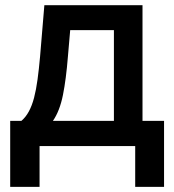

<svg xmlns="http://www.w3.org/2000/svg" viewBox="-20 -566 675 744"><path d="M19.5 158.2V-97.7H63Q80.1 -112.3 92 -134.5Q104 -156.7 112.1 -187.5Q120.1 -218.3 125.5 -258.1Q130.9 -297.9 135.3 -347.2L151.9 -545.9H532.2V-97.7H615.7V158.2H503.9V0H133.3V158.2ZM185.1 -97.7H421.4V-449.2H252L243.2 -347.2Q236.3 -259.8 223.9 -197.8Q211.4 -135.7 185.1 -97.7Z"/></svg>

Font: Inter
Style: 540
Weight: 540
Designer: Rasmus Andersson
Foundry: rsms
Version: Version 4.001;git-66647c0bb